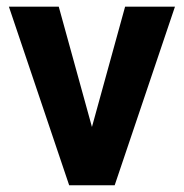

<svg xmlns="http://www.w3.org/2000/svg" viewBox="-20 -548 545 568"><path d="M252 -172.4 350.1 -528.3H497.6L319.3 0H184.6L6.3 -528.3H153.8Z"/></svg>

Font: Vazir
Style: Bold
Weight: 700
Designer: Saber Rastikerdar
Foundry: Saber Rastikerdar
Version: Version 30.0.0